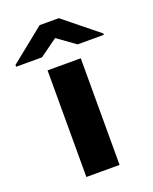

<svg xmlns="http://www.w3.org/2000/svg" viewBox="-191 -817 713 894"><g transform="rotate(-20 165.5 -369.5)"><path d="M244.1 -528.3V0H79.6V-528.3ZM-52.2 -603 116.7 -738.8H211.9L382.3 -601.1V-594.2H252.4L164.1 -657.7L76.2 -594.2H-52.2Z"/></g></svg>

Font: Bert Sans Black
Style: Regular
Weight: 900
Designer: Christian Robertson, Adam Twardoch, & Cristiano Sobral
Foundry: Google
Version: Version 12.135;January 10, 2020;FontCreator 12.0.0.2547 64-b